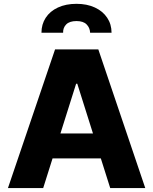

<svg xmlns="http://www.w3.org/2000/svg" viewBox="-20 -959 782 979"><path d="M20.5 0 260.7 -707H481.4L720.7 0H542L494.1 -151.4H248L200.2 0ZM454.1 -278.3 374 -532.2H368.2L288.1 -278.3ZM370.1 -939.5Q423.3 -939.5 463.9 -920.7Q504.4 -901.9 526.6 -868.4Q548.8 -835 548.8 -792H439.5Q438.5 -817.4 421.6 -834.5Q404.8 -851.6 370.1 -851.6Q334.5 -851.6 317.6 -834.5Q300.8 -817.4 301.8 -792H191.4Q191.4 -835 213.1 -868.4Q234.9 -901.9 275.4 -920.7Q315.9 -939.5 370.1 -939.5Z"/></svg>

Font: Pretendard ExtraBold
Style: Regular
Weight: 800
Designer: Base glyphs from Inter by Rasmus Andersson; Hangeul glyphs from Noto Sans CJK(Source Han Sans) by Jang Soo-young and Kan
Foundry: Kil Hyung-jin
Version: Version 1.309